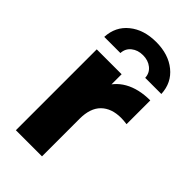

<svg xmlns="http://www.w3.org/2000/svg" viewBox="-234 -835 907 907"><g transform="rotate(45 219.0 -382.0)"><path d="M66.4 -540.3H232.6V-384.7L208.2 -429.4Q231.8 -488 285.2 -518.3Q338.7 -548.6 415.8 -548.6V-389.9Q392.8 -393 376.9 -393Q313.1 -393 277 -357.7Q240.9 -322.3 240.9 -251V0H66.4ZM240.6 -763.7Q322.7 -763.7 375.2 -721.2Q427.8 -678.8 431.3 -607H323.4Q321.9 -638.1 298.5 -656.8Q275.1 -675.6 240.6 -675.6Q206 -675.6 182.6 -656.8Q159.2 -638.1 157.7 -607H49.8Q53.3 -678.8 105.9 -721.2Q158.4 -763.7 240.6 -763.7Z"/></g></svg>

Font: iiserrat Thin
Style: Regular
Weight: 100
Designer: Akira Ohta
Foundry: Akira Ohta
Version: Version 1.200;Glyphs 3.3.1 (3343)